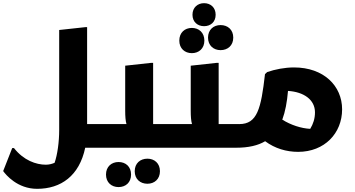

<svg xmlns="http://www.w3.org/2000/svg" viewBox="-59 -931 2235 1210"><path d="M490 -149V-760H480L314 -742V-112C314 -37 303 44 285 95C271 101 252 107 230 107C169 107 90 80 29 2H18L-39 147C-22 171 51 259 175 259C325 259 441 177 478 0H603L623 -20V-149Z M906 -149V-535H895L730 -517V-233C730 -198 732 -170 738 -149H622L602 -129V0H1015L1035 -20V-149ZM870 69C825 69 790 98 790 148C790 198 825 227 870 227C914 227 949 198 949 148C949 98 914 69 870 69ZM688 90C644 90 609 119 609 169C609 219 644 248 688 248C733 248 767 219 767 169C767 119 733 90 688 90Z M1227 -766C1268 -766 1300 -792 1300 -838C1300 -884 1268 -911 1227 -911C1187 -911 1154 -884 1154 -838C1154 -792 1187 -766 1227 -766ZM1252 -694C1252 -644 1287 -615 1331 -615C1376 -615 1411 -644 1411 -694C1411 -744 1376 -773 1331 -773C1287 -773 1252 -744 1252 -694ZM1150 -596C1194 -596 1229 -625 1229 -675C1229 -726 1194 -755 1150 -755C1106 -755 1071 -726 1071 -675C1071 -625 1106 -596 1150 -596ZM1319 -149V-535H1308L1143 -517V-233C1143 -198 1145 -170 1151 -149H1035L1015 -129V0H1428L1448 -20V-149Z M1794 -506C1735 -506 1675 -494 1625 -477L1611 -464C1586 -245 1562 -149 1449 -149L1429 -129V0C1507 0 1567 -14 1612 -41C1674 5 1746 26 1820 26C1986 26 2097 -91 2097 -242C2097 -390 1981 -506 1794 -506ZM1720 -177C1739 -228 1750 -288 1756 -358C1855 -352 1926 -303 1926 -223C1926 -184 1915 -150 1896 -119C1839 -122 1774 -143 1720 -177Z"/></svg>

Font: Kufam Arabic Latin Roman Bold
Style: Regular
Weight: 700
Designer: Wael Morcos & Artur Schmal
Version: Version 1.200;PS 001.200;hotconv 1.0.88;makeotf.lib2.5.64775